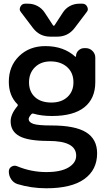

<svg xmlns="http://www.w3.org/2000/svg" viewBox="-20 -803 568 1030"><path d="M255.9 -252.9Q309.6 -252.9 341.8 -282.7Q374 -312.5 374 -361.3Q374 -413.1 339.8 -443.4Q305.7 -473.6 251 -473.6Q199.2 -473.6 167.5 -442.4Q135.7 -411.1 135.7 -361.3Q135.7 -311.5 167.5 -282.2Q199.2 -252.9 255.9 -252.9ZM388.7 32.2Q388.7 -46.9 241.2 -46.9Q130.9 -46.9 84 -72.8Q37.1 -98.6 37.1 -152.3Q37.1 -190.4 73.2 -233.4Q78.1 -239.3 73.2 -244.1Q27.3 -290 27.3 -364.3Q27.3 -448.2 82.5 -502Q137.7 -555.7 223.6 -555.7Q321.3 -555.7 383.8 -499Q384.8 -498 386.2 -498.5Q387.7 -499 387.7 -501Q387.7 -519.5 400.9 -532.2Q414.1 -544.9 432.6 -544.9H439.5Q460.9 -544.9 476.1 -529.8Q491.2 -514.6 491.2 -494.1V-362.3Q491.2 -274.4 432.6 -227.5Q374 -180.7 258.8 -180.7Q202.1 -180.7 159.2 -193.4Q152.3 -195.3 147.5 -189.5Q133.8 -173.8 133.8 -164.1Q133.8 -147.5 158.2 -138.7Q182.6 -129.9 256.8 -129.9Q382.8 -129.9 441.9 -93.3Q501 -56.6 501 19.5Q501 108.4 432.1 157.7Q363.3 207 228.5 207Q147.5 207 74.2 184.6Q52.7 177.7 40 158.7Q27.3 139.6 27.3 117.2Q27.3 99.6 42 90.8Q49.8 85.9 58.6 85.9Q65.4 85.9 72.3 88.9Q147.5 120.1 228.5 120.1Q306.6 120.1 347.7 95.2Q388.7 70.3 388.7 32.2ZM264.6 -667Q265.6 -665 268.6 -665Q271.5 -665 272.5 -667L316.4 -734.4Q331.1 -757.8 354.5 -770.5Q377.9 -783.2 405.3 -783.2H421.9Q439.5 -783.2 447.3 -767.6Q451.2 -760.7 451.2 -753.9Q451.2 -745.1 444.3 -737.3L379.9 -652.3Q344.7 -606.4 287.1 -606.4H250Q192.4 -606.4 157.2 -652.3L92.8 -737.3Q85.9 -745.1 85.9 -753.9Q85.9 -760.7 89.8 -767.6Q97.7 -783.2 115.2 -783.2H130.9Q158.2 -783.2 181.6 -770.5Q205.1 -757.8 219.7 -735.4Z"/></svg>

Font: Gen Jyuu Gothic P Medium
Style: Regular
Weight: 500
Designer: [Source Han Sans]
Ryoko NISHIZUKA  (kana & ideographs); Paul D. Hunt (Latin, Greek & Cyrillic); Wenlong ZHANG  (bopomofo
Version: Version 1.002.20150607